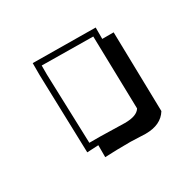

<svg xmlns="http://www.w3.org/2000/svg" viewBox="-61 -459 286 292"><g transform="rotate(-30 82.0 -313.5)"><path d="M30 -244 26 -382V-403L136 -402V-382H156L159 -242Q148 -224 121 -224Q121 -224 95 -225Q70 -225 50 -224V-245ZM129 -264 126 -392 36 -393V-377L40 -255H59L102 -254Q123 -254 129 -264Z"/></g></svg>

Font: Londrina Shadow
Style: Regular
Weight: 400
Designer: Marcelo Magalhaes
Foundry: Marcelo Magalhaes
Version: Version 1.001 2011